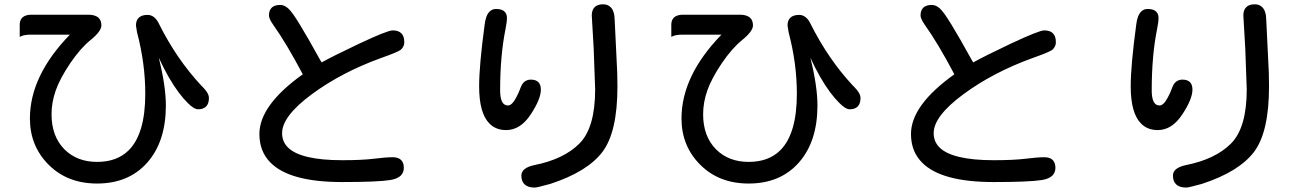

<svg xmlns="http://www.w3.org/2000/svg" viewBox="-20 -783 6040 884"><path d="M658.2 -34.7Q572.8 62 426.8 62Q290.5 62 204.1 -24.4Q117.7 -110.8 117.7 -237.3Q117.7 -434.1 301.8 -623.5H125Q92.8 -623.5 78.6 -616.7L70.8 -613.3V-669.4Q70.8 -689.9 82.5 -701.7Q96.2 -715.3 125 -715.3H386.7Q419.4 -715.3 434.6 -700.2Q446.8 -688 446.8 -666Q446.8 -639.2 397.5 -599.1Q350.6 -561.5 303.2 -491.7Q255.9 -421.4 236.6 -366.5Q217.3 -311.5 217.3 -256.8Q217.3 -155.3 276.9 -95.2Q335 -37.6 427 -37.6Q519 -37.6 572.8 -91.3Q648.9 -167.5 648.9 -351.6Q648.9 -490.7 610.8 -634.8L606 -665.5V-666Q606 -688.5 618.2 -700.7Q631.8 -714.4 659.2 -714.4Q692.9 -714.4 712.9 -671.4Q793.5 -510.7 906.2 -389.6L911.6 -384.3Q926.8 -369.1 934.3 -356.2Q941.9 -343.3 941.9 -332Q941.9 -305.7 929 -292.7Q916 -279.8 892.6 -279.8Q873 -279.8 844.2 -309.1Q825.7 -327.1 802.7 -357.4Q755.9 -419.9 710.9 -517.6Q743.7 -386.7 743.7 -295.9Q743.2 -130.9 658.2 -34.7Z M1174.3 -166Q1174.3 -298.3 1374 -440.9Q1299.3 -582.5 1237.8 -668.9Q1218.3 -696.8 1218.3 -711.9Q1218.3 -734.9 1231 -747.6Q1243.7 -760.3 1270.5 -760.3Q1289.1 -760.3 1307.1 -744.1Q1324.7 -729 1360.8 -669.4Q1397 -610.4 1454.1 -506.8L1460.9 -495.6Q1511.2 -523.9 1633.8 -582Q1763.7 -643.1 1788.1 -643.1Q1814.5 -643.1 1827.9 -629.6Q1841.3 -616.2 1841.3 -589.8Q1841.3 -586.4 1841.1 -583.5Q1840.8 -580.6 1840.1 -577.6Q1839.4 -574.7 1838.1 -571.8Q1836.9 -568.8 1835.4 -566.4Q1832 -560.5 1827.1 -555.7Q1816.9 -544.9 1736.3 -516.6Q1552.2 -450.2 1415 -348.6Q1278.8 -248 1278.8 -169.9Q1278.8 -131.3 1305.2 -104.5Q1334.5 -75.2 1397 -60.3Q1459.5 -45.4 1554.7 -45.4Q1647 -45.4 1701.7 -52.2Q1756.3 -59.1 1788.1 -59.1Q1814 -59.1 1826.7 -46.4Q1839.4 -33.7 1839.4 -9.8Q1838.9 11.2 1825.7 24.9Q1810.1 40.5 1776.9 45.9Q1718.3 55.2 1555.7 55.2Q1314.5 55.2 1226.1 -33.7Q1174.3 -85 1174.3 -166Z M2756.8 -763.2Q2778.3 -763.2 2791.5 -750Q2809.6 -732.4 2810.1 -690.4L2821.8 -449.2L2822.8 -384.8Q2822.8 -173.8 2752.9 -82.5Q2683.1 8.3 2514.2 63.5Q2452.6 80.6 2441.9 80.6Q2441.9 80.6 2441.4 80.6Q2409.7 80.6 2394.5 64.9Q2380.4 51.3 2380.4 25.4Q2380.4 -10.3 2440.4 -22.9Q2575.7 -49.8 2647.9 -122.3Q2720.2 -194.8 2720.2 -372.1Q2716.8 -466.3 2713.4 -560.1L2704.6 -711.9Q2704.6 -736.8 2717.8 -750Q2731 -763.2 2756.8 -763.2ZM2423.8 -416.5Q2452.6 -416.5 2463.9 -397.9Q2470.2 -387.2 2470.2 -370.1Q2470.2 -326.7 2423.3 -255.9Q2376 -184.1 2310.5 -184.1Q2263.2 -184.1 2233.9 -213.9Q2186 -261.2 2186 -385.7Q2186 -481.9 2211.4 -669.4Q2216.3 -711.9 2233.9 -729.5Q2246.1 -741.7 2263.7 -741.7Q2308.1 -741.7 2313.5 -708.5Q2314 -704.6 2314 -700.2Q2314 -681.2 2307.1 -647.5Q2282.7 -525.9 2282.7 -367.2Q2282.7 -305.2 2311 -298.3Q2314.9 -297.4 2319.3 -297.4Q2337.4 -297.4 2357.4 -335.4Q2367.7 -354 2377.9 -381.8Q2386.7 -405.8 2405.8 -413.1Q2414.1 -416.5 2423.8 -416.5Z M3658.2 -34.7Q3572.8 62 3426.8 62Q3290.5 62 3204.1 -24.4Q3117.7 -110.8 3117.7 -237.3Q3117.7 -434.1 3301.8 -623.5H3125Q3092.8 -623.5 3078.6 -616.7L3070.8 -613.3V-669.4Q3070.8 -689.9 3082.5 -701.7Q3096.2 -715.3 3125 -715.3H3386.7Q3419.4 -715.3 3434.6 -700.2Q3446.8 -688 3446.8 -666Q3446.8 -639.2 3397.5 -599.1Q3350.6 -561.5 3303.2 -491.7Q3255.9 -421.4 3236.6 -366.5Q3217.3 -311.5 3217.3 -256.8Q3217.3 -155.3 3276.9 -95.2Q3335 -37.6 3427 -37.6Q3519 -37.6 3572.8 -91.3Q3648.9 -167.5 3648.9 -351.6Q3648.9 -490.7 3610.8 -634.8L3606 -665.5V-666Q3606 -688.5 3618.2 -700.7Q3631.8 -714.4 3659.2 -714.4Q3692.9 -714.4 3712.9 -671.4Q3793.5 -510.7 3906.2 -389.6L3911.6 -384.3Q3926.8 -369.1 3934.3 -356.2Q3941.9 -343.3 3941.9 -332Q3941.9 -305.7 3929 -292.7Q3916 -279.8 3892.6 -279.8Q3873 -279.8 3844.2 -309.1Q3825.7 -327.1 3802.7 -357.4Q3755.9 -419.9 3710.9 -517.6Q3743.7 -386.7 3743.7 -295.9Q3743.2 -130.9 3658.2 -34.7Z M4174.3 -166Q4174.3 -298.3 4374 -440.9Q4299.3 -582.5 4237.8 -668.9Q4218.3 -696.8 4218.3 -711.9Q4218.3 -734.9 4231 -747.6Q4243.7 -760.3 4270.5 -760.3Q4289.1 -760.3 4307.1 -744.1Q4324.7 -729 4360.8 -669.4Q4397 -610.4 4454.1 -506.8L4460.9 -495.6Q4511.2 -523.9 4633.8 -582Q4763.7 -643.1 4788.1 -643.1Q4814.5 -643.1 4827.9 -629.6Q4841.3 -616.2 4841.3 -589.8Q4841.3 -586.4 4841.1 -583.5Q4840.8 -580.6 4840.1 -577.6Q4839.4 -574.7 4838.1 -571.8Q4836.9 -568.8 4835.4 -566.4Q4832 -560.5 4827.1 -555.7Q4816.9 -544.9 4736.3 -516.6Q4552.2 -450.2 4415 -348.6Q4278.8 -248 4278.8 -169.9Q4278.8 -131.3 4305.2 -104.5Q4334.5 -75.2 4397 -60.3Q4459.5 -45.4 4554.7 -45.4Q4647 -45.4 4701.7 -52.2Q4756.3 -59.1 4788.1 -59.1Q4814 -59.1 4826.7 -46.4Q4839.4 -33.7 4839.4 -9.8Q4838.9 11.2 4825.7 24.9Q4810.1 40.5 4776.9 45.9Q4718.3 55.2 4555.7 55.2Q4314.5 55.2 4226.1 -33.7Q4174.3 -85 4174.3 -166Z M5756.8 -763.2Q5778.3 -763.2 5791.5 -750Q5809.6 -732.4 5810.1 -690.4L5821.8 -449.2L5822.8 -384.8Q5822.8 -173.8 5752.9 -82.5Q5683.1 8.3 5514.2 63.5Q5452.6 80.6 5441.9 80.6Q5441.9 80.6 5441.4 80.6Q5409.7 80.6 5394.5 64.9Q5380.4 51.3 5380.4 25.4Q5380.4 -10.3 5440.4 -22.9Q5575.7 -49.8 5647.9 -122.3Q5720.2 -194.8 5720.2 -372.1Q5716.8 -466.3 5713.4 -560.1L5704.6 -711.9Q5704.6 -736.8 5717.8 -750Q5731 -763.2 5756.8 -763.2ZM5423.8 -416.5Q5452.6 -416.5 5463.9 -397.9Q5470.2 -387.2 5470.2 -370.1Q5470.2 -326.7 5423.3 -255.9Q5376 -184.1 5310.5 -184.1Q5263.2 -184.1 5233.9 -213.9Q5186 -261.2 5186 -385.7Q5186 -481.9 5211.4 -669.4Q5216.3 -711.9 5233.9 -729.5Q5246.1 -741.7 5263.7 -741.7Q5308.1 -741.7 5313.5 -708.5Q5314 -704.6 5314 -700.2Q5314 -681.2 5307.1 -647.5Q5282.7 -525.9 5282.7 -367.2Q5282.7 -305.2 5311 -298.3Q5314.9 -297.4 5319.3 -297.4Q5337.4 -297.4 5357.4 -335.4Q5367.7 -354 5377.9 -381.8Q5386.7 -405.8 5405.8 -413.1Q5414.1 -416.5 5423.8 -416.5Z"/></svg>

Font: YuPearl-Medium
Style: Medium
Weight: 500
Designer: Max Yao
Foundry: Max-Everyday
Version: Version 1.011; ttfautohint (v1.8.3)